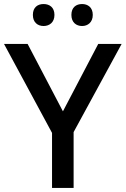

<svg xmlns="http://www.w3.org/2000/svg" viewBox="-20 -932 623 952"><path d="M143 -858C143 -821 167 -803 196 -803C225 -803 250 -821 250 -858C250 -896 225 -912 196 -912C167 -912 143 -896 143 -858ZM334 -858C334 -821 358 -803 387 -803C415 -803 440 -821 440 -858C440 -896 415 -912 387 -912C358 -912 334 -896 334 -858ZM292 -380 117 -714H0L238 -273V0H345V-277L583 -714H467Z"/></svg>

Font: Noto Sans Bengali UI Medium
Style: Regular
Weight: 500
Designer: Jelle Bosma - Monotype Design Team
Foundry: Monotype Imaging Inc.
Version: Version 2.003